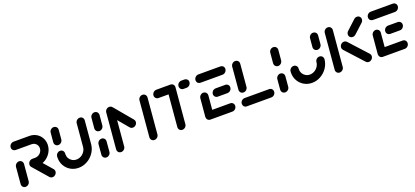

<svg xmlns="http://www.w3.org/2000/svg" viewBox="26 -1327 4616 2137"><g transform="rotate(-20 2334.0 -258.5)"><path d="M88.9 0Q75.9 0 65.6 -6.3Q55.2 -12.6 49.8 -23.7Q44.4 -34.8 45.6 -47.8L62.6 -244.8Q63.7 -257.8 71.1 -268.7Q78.5 -279.6 90 -286.1Q101.5 -292.6 114.4 -292.6Q127.4 -292.6 137.8 -286.1Q148.1 -279.6 153.5 -268.7Q158.9 -257.8 157.8 -244.8L140.7 -47.8Q138.9 -27.8 123.7 -13.9Q108.5 0 88.9 0ZM458.5 -46.3Q456.7 -26.7 441.5 -12.6Q426.3 1.5 406.7 1.5Q397 1.5 388.7 -2.2Q380.4 -5.9 374.1 -12.6L223 -185.9Q211.5 -198.5 211.5 -215.9Q211.5 -229.6 218.7 -241.5Q225.9 -253.3 237.8 -260.4Q249.6 -267.4 263.3 -267.4Q273 -267.4 281.5 -263.9Q290 -260.4 295.6 -254.1L447 -80Q459.6 -66.7 458.5 -46.3ZM211.5 -215.9Q211.5 -229.6 218.7 -241.7Q225.9 -253.7 237.8 -260.7Q249.6 -267.8 263.3 -267.8H298.5Q321.1 -267.8 340.7 -279.3Q360.4 -290.7 372 -310.2Q383.7 -329.6 383.7 -352.2Q383.7 -371.9 374.3 -388.1Q364.8 -404.4 348.5 -413.9Q332.2 -423.3 312.2 -423.3H124.4Q105.9 -423.3 93.3 -435.7Q80.7 -448.1 80.7 -466.3Q80.7 -480.4 88 -492.4Q95.2 -504.4 107 -511.5Q118.9 -518.5 132.6 -518.5H320.4Q364.8 -518.5 401.3 -497.6Q437.8 -476.7 458.5 -440.4Q479.3 -404.1 479.3 -360.4Q479.3 -355.9 478.5 -345.6Q474.4 -298.5 447.6 -258.7Q420.7 -218.9 379.1 -195.7Q337.4 -172.6 290.4 -172.6H255.2Q236.7 -172.6 224.1 -185Q211.5 -197.4 211.5 -215.9Z M589.3 -312.6Q576.3 -312.6 565.9 -319.1Q555.6 -325.6 550.2 -336.5Q544.8 -347.4 545.9 -360.4L555.6 -471.1Q557 -490.7 572.2 -504.6Q587.4 -518.5 607 -518.5Q620 -518.5 630.4 -512.2Q640.7 -505.9 646.3 -495Q651.9 -484.1 650.7 -471.1L641.1 -360.4Q640 -347.4 632.6 -336.5Q625.2 -325.6 613.7 -319.1Q602.2 -312.6 589.3 -312.6ZM915.6 -518.1Q928.5 -518.1 938.9 -511.9Q949.3 -505.6 954.6 -494.6Q960 -483.7 958.9 -470.7L935.2 -198.5Q930.4 -143.7 899.1 -97.4Q867.8 -51.1 819.3 -24.1Q770.7 3 716.3 3Q664.8 3 622.6 -21.3Q580.4 -45.6 556.1 -87.8Q531.9 -130 531.9 -181.1Q531.9 -186.7 532.6 -198.5Q533.7 -211.5 541.1 -222.4Q548.5 -233.3 560 -239.8Q571.5 -246.3 584.4 -246.3Q597.4 -246.3 607.8 -239.8Q618.1 -233.3 623.5 -222.4Q628.9 -211.5 627.8 -198.5Q627.4 -195.2 627.4 -188.9Q627.4 -161.9 640.2 -139.8Q653 -117.8 675.2 -105Q697.4 -92.2 724.4 -92.2Q753.3 -92.2 778.9 -106.5Q804.4 -120.7 820.9 -145.2Q837.4 -169.6 840 -198.5L863.7 -470.7Q865.6 -490.4 880.7 -504.3Q895.9 -518.1 915.6 -518.1Z M1045.2 0Q1032.2 0 1021.9 -6.3Q1011.5 -12.6 1006.1 -23.7Q1000.7 -34.8 1001.9 -47.8L1012.2 -168.1Q1014.1 -187.8 1029.3 -201.9Q1044.4 -215.9 1064.1 -215.9Q1077 -215.9 1087.4 -209.4Q1097.8 -203 1103.1 -192Q1108.5 -181.1 1107.4 -168.1L1097 -47.8Q1095.6 -27.8 1080.2 -13.9Q1064.8 0 1045.2 0ZM1071.9 -302.6Q1058.9 -302.6 1048.5 -309.1Q1038.1 -315.6 1032.6 -326.5Q1027 -337.4 1028.1 -350.4L1038.9 -471.1Q1040.4 -490.7 1055.6 -504.6Q1070.7 -518.5 1090.4 -518.5Q1103.3 -518.5 1113.7 -512.2Q1124.1 -505.9 1129.6 -495Q1135.2 -484.1 1134.1 -471.1L1123.3 -350.4Q1121.5 -330.7 1106.5 -316.7Q1091.5 -302.6 1071.9 -302.6Z M1265.2 -518.5Q1278.1 -518.5 1288.5 -512.2Q1298.9 -505.9 1304.4 -495Q1310 -484.1 1308.9 -471.1L1271.9 -47.8Q1270.4 -27.8 1255 -13.9Q1239.6 0 1220 0Q1207 0 1196.7 -6.3Q1186.3 -12.6 1180.9 -23.7Q1175.6 -34.8 1176.7 -47.8L1213.7 -471.1Q1215.2 -490.7 1230.4 -504.6Q1245.6 -518.5 1265.2 -518.5ZM1487.4 -263Q1487.4 -248.9 1480.2 -237Q1473 -225.2 1461.1 -218.1Q1449.3 -211.1 1435.6 -211.1Q1425.2 -211.1 1416.5 -215.2Q1407.8 -219.3 1401.9 -226.3L1227.4 -434.4Q1217.4 -446.3 1217.4 -463Q1217.4 -476.7 1224.4 -488.5Q1231.5 -500.4 1243.5 -507.4Q1255.6 -514.4 1268.9 -514.4Q1279.3 -514.4 1288 -510.4Q1296.7 -506.3 1302.6 -499.3L1477.4 -290.7Q1487.4 -278.9 1487.4 -263ZM1658.9 -518.5Q1671.9 -518.5 1682.2 -512.2Q1692.6 -505.9 1698.1 -495Q1703.7 -484.1 1702.6 -471.1L1665.6 -47.8Q1664.1 -27.8 1648.7 -13.9Q1633.3 0 1613.7 0Q1600.7 0 1590.4 -6.3Q1580 -12.6 1574.6 -23.7Q1569.3 -34.8 1570.4 -47.8L1607.4 -471.1Q1608.9 -490.7 1624.1 -504.6Q1639.3 -518.5 1658.9 -518.5Z M2033.7 -470.4 1996.7 -47.8Q1995.2 -27.8 1980 -13.9Q1964.8 0 1944.8 0Q1931.9 0 1921.5 -6.3Q1911.1 -12.6 1905.7 -23.7Q1900.4 -34.8 1901.5 -47.8L1938.5 -470.4ZM1772.2 -467Q1772.2 -480.7 1779.4 -492.6Q1786.7 -504.4 1798.5 -511.5Q1810.4 -518.5 1824.1 -518.5H1990Q2008.9 -518.5 2021.5 -506.3Q2034.1 -494.1 2034.1 -475.9Q2034.1 -461.9 2026.9 -449.6Q2019.6 -437.4 2007.6 -430.4Q1995.6 -423.3 1981.9 -423.3H1815.9Q1797.4 -423.3 1784.8 -435.9Q1772.2 -448.5 1772.2 -467ZM2068.9 -467Q2068.9 -480.7 2075.9 -492.6Q2083 -504.4 2094.8 -511.5Q2106.7 -518.5 2120.4 -518.5H2156.3Q2174.8 -518.5 2187.4 -506.3Q2200 -494.1 2200 -475.9Q2200 -461.9 2192.8 -449.6Q2185.6 -437.4 2173.7 -430.4Q2161.9 -423.3 2148.1 -423.3H2112.2Q2093.7 -423.3 2081.3 -435.9Q2068.9 -448.5 2068.9 -467Z M2232.6 -44.8 2251.9 -261.1Q2253.7 -280.7 2268.7 -294.8Q2283.7 -308.9 2303.3 -308.9Q2316.3 -308.9 2326.7 -302.4Q2337 -295.9 2342.6 -285Q2348.1 -274.1 2347 -261.1L2327.8 -44.8ZM2588.1 -51.9Q2588.1 -37.8 2581.1 -25.9Q2574.1 -14.1 2562 -7Q2550 0 2536.3 0H2276.3Q2257.8 0 2245.4 -12.6Q2233 -25.2 2233 -43.7Q2233 -57.4 2240 -69.3Q2247 -81.1 2258.9 -88.1Q2270.7 -95.2 2284.4 -95.2H2544.8Q2563.3 -95.2 2575.7 -82.8Q2588.1 -70.4 2588.1 -51.9ZM2398.1 -255.2Q2398.1 -268.9 2405.2 -280.9Q2412.2 -293 2424.1 -300Q2435.9 -307 2449.6 -307H2563.3Q2581.9 -307 2594.4 -294.6Q2607 -282.2 2607 -264.1Q2607 -250 2599.8 -238Q2592.6 -225.9 2580.6 -218.9Q2568.5 -211.9 2554.8 -211.9H2441.5Q2423 -211.9 2410.6 -224.3Q2398.1 -236.7 2398.1 -255.2ZM2269.6 -466.3Q2269.6 -480.4 2276.9 -492.4Q2284.1 -504.4 2295.9 -511.5Q2307.8 -518.5 2321.5 -518.5H2581.5Q2600.4 -518.5 2613 -506.3Q2625.6 -494.1 2625.6 -475.9Q2625.6 -461.9 2618.3 -449.6Q2611.1 -437.4 2599.1 -430.4Q2587 -423.3 2573.3 -423.3H2313.3Q2294.8 -423.3 2282.2 -435.7Q2269.6 -448.1 2269.6 -466.3Z M3049.3 -51.9Q3049.3 -37.8 3042.2 -25.9Q3035.2 -14.1 3023.3 -7Q3011.5 0 2997.8 0H2707.4Q2688.9 0 2676.5 -12.6Q2664.1 -25.2 2664.1 -43.7Q2664.1 -57.4 2671.1 -69.3Q2678.1 -81.1 2690 -88.1Q2701.9 -95.2 2715.6 -95.2H3005.9Q3024.4 -95.2 3036.9 -82.8Q3049.3 -70.4 3049.3 -51.9ZM2726.3 -157.8Q2713.3 -157.8 2702.8 -164.1Q2692.2 -170.4 2686.9 -181.3Q2681.5 -192.2 2682.6 -205.2L2705.6 -471.1Q2707.4 -490.7 2722.6 -504.6Q2737.8 -518.5 2757.4 -518.5Q2770.4 -518.5 2780.7 -512.2Q2791.1 -505.9 2796.5 -495Q2801.9 -484.1 2800.7 -471.1L2777.8 -205.2Q2775.9 -185.6 2760.9 -171.7Q2745.9 -157.8 2726.3 -157.8Z M3163 0Q3150 0 3139.6 -6.3Q3129.3 -12.6 3123.9 -23.7Q3118.5 -34.8 3119.6 -47.8L3130 -168.1Q3131.9 -187.8 3147 -201.9Q3162.2 -215.9 3181.9 -215.9Q3194.8 -215.9 3205.2 -209.4Q3215.6 -203 3220.9 -192Q3226.3 -181.1 3225.2 -168.1L3214.8 -47.8Q3213.3 -27.8 3198 -13.9Q3182.6 0 3163 0ZM3189.6 -302.6Q3176.7 -302.6 3166.3 -309.1Q3155.9 -315.6 3150.4 -326.5Q3144.8 -337.4 3145.9 -350.4L3156.7 -471.1Q3158.1 -490.7 3173.3 -504.6Q3188.5 -518.5 3208.1 -518.5Q3221.1 -518.5 3231.5 -512.2Q3241.9 -505.9 3247.4 -495Q3253 -484.1 3251.9 -471.1L3241.1 -350.4Q3239.3 -330.7 3224.3 -316.7Q3209.3 -302.6 3189.6 -302.6Z M3655.6 -245.2Q3668.5 -245.2 3678.9 -238.9Q3689.3 -232.6 3694.8 -221.7Q3700.4 -210.7 3699.3 -197.8Q3694.4 -143 3663.1 -96.9Q3631.9 -50.7 3583.5 -23.9Q3535.2 3 3481.1 3Q3430 3 3387.8 -21.3Q3345.6 -45.6 3321.3 -87.6Q3297 -129.6 3297 -180.4Q3297 -185.9 3297.8 -197.8Q3299.3 -217.4 3314.6 -231.3Q3330 -245.2 3349.6 -245.2Q3362.6 -245.2 3373 -238.9Q3383.3 -232.6 3388.7 -221.7Q3394.1 -210.7 3393 -197.8Q3392.6 -194.4 3392.6 -188.5Q3392.6 -161.9 3405.4 -139.8Q3418.1 -117.8 3440.2 -105Q3462.2 -92.2 3489.3 -92.2Q3517.8 -92.2 3543.1 -106.5Q3568.5 -120.7 3585 -145Q3601.5 -169.3 3604.1 -197.8Q3605.6 -217.4 3620.7 -231.3Q3635.9 -245.2 3655.6 -245.2ZM3662.2 -322.2Q3649.3 -322.2 3638.9 -328.7Q3628.5 -335.2 3623.1 -346.1Q3617.8 -357 3618.9 -370L3627.8 -471.1Q3629.6 -490.7 3644.6 -504.6Q3659.6 -518.5 3679.3 -518.5Q3692.2 -518.5 3702.8 -512.2Q3713.3 -505.9 3718.7 -495Q3724.1 -484.1 3723 -471.1L3714.1 -370Q3712.2 -350.4 3697.2 -336.3Q3682.2 -322.2 3662.2 -322.2Z M3808.5 0Q3795.6 0 3785.2 -6.3Q3774.8 -12.6 3769.4 -23.7Q3764.1 -34.8 3765.2 -47.8L3802.2 -471.1Q3803.7 -490.7 3818.9 -504.6Q3834.1 -518.5 3853.7 -518.5Q3866.7 -518.5 3877 -512.2Q3887.4 -505.9 3893 -495Q3898.5 -484.1 3897.4 -471.1L3860.4 -47.8Q3858.9 -27.8 3843.5 -13.9Q3828.1 0 3808.5 0ZM4205.6 -53Q4205.6 -38.9 4198.3 -26.7Q4191.1 -14.4 4179.1 -7.2Q4167 0 4153.7 0Q4134.1 0 4120.7 -14.1L3928.1 -225.6Q3917 -237.4 3917 -255.2Q3917 -268.9 3924.1 -280.9Q3931.1 -293 3943 -300Q3954.8 -307 3968.5 -307Q3978.1 -307 3986.7 -303.3Q3995.2 -299.6 4001.1 -293L4194.1 -81.5Q4205.6 -68.9 4205.6 -53ZM4198.9 -518.5Q4217.4 -518.5 4230 -506.1Q4242.6 -493.7 4242.6 -475.6Q4242.6 -464.1 4238 -454.1Q4233.3 -444.1 4225.2 -437L4115.2 -335.9Q4108.1 -329.6 4099.1 -325.9Q4090 -322.2 4080.4 -322.2Q4061.9 -322.2 4049.3 -334.4Q4036.7 -346.7 4036.7 -364.8Q4036.7 -375.9 4041.3 -385.9Q4045.9 -395.9 4054.1 -403.3L4163.7 -504.1Q4178.9 -518.5 4198.9 -518.5Z M4274.8 -44.8 4294.1 -261.1Q4295.9 -280.7 4310.9 -294.8Q4325.9 -308.9 4345.6 -308.9Q4358.5 -308.9 4368.9 -302.4Q4379.3 -295.9 4384.8 -285Q4390.4 -274.1 4389.3 -261.1L4370 -44.8ZM4630.4 -51.9Q4630.4 -37.8 4623.3 -25.9Q4616.3 -14.1 4604.3 -7Q4592.2 0 4578.5 0H4318.5Q4300 0 4287.6 -12.6Q4275.2 -25.2 4275.2 -43.7Q4275.2 -57.4 4282.2 -69.3Q4289.3 -81.1 4301.1 -88.1Q4313 -95.2 4326.7 -95.2H4587Q4605.6 -95.2 4618 -82.8Q4630.4 -70.4 4630.4 -51.9ZM4440.4 -255.2Q4440.4 -268.9 4447.4 -280.9Q4454.4 -293 4466.3 -300Q4478.1 -307 4491.9 -307H4605.6Q4624.1 -307 4636.7 -294.6Q4649.3 -282.2 4649.3 -264.1Q4649.3 -250 4642 -238Q4634.8 -225.9 4622.8 -218.9Q4610.7 -211.9 4597 -211.9H4483.7Q4465.2 -211.9 4452.8 -224.3Q4440.4 -236.7 4440.4 -255.2ZM4311.9 -466.3Q4311.9 -480.4 4319.1 -492.4Q4326.3 -504.4 4338.1 -511.5Q4350 -518.5 4363.7 -518.5H4623.7Q4642.6 -518.5 4655.2 -506.3Q4667.8 -494.1 4667.8 -475.9Q4667.8 -461.9 4660.6 -449.6Q4653.3 -437.4 4641.3 -430.4Q4629.3 -423.3 4615.6 -423.3H4355.6Q4337 -423.3 4324.4 -435.7Q4311.9 -448.1 4311.9 -466.3Z"/></g></svg>

Font: 26F Galaxy Sans Extra Bold
Style: Italic
Weight: 800
Italic angle: -5°
Designer: C₂₉H₂₅N₃O₅
Version: Version 1.200